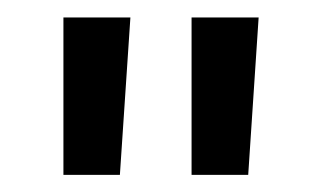

<svg xmlns="http://www.w3.org/2000/svg" viewBox="-20 -664 371 221"><path d="M265.7 -462.7 277.7 -643.9H200.5V-462.7ZM118 -462.7 130.1 -643.9H53V-462.7Z"/></svg>

Font: Arad-VF Thin Dots1
Style: Regular
Weight: 100
Designer: Mohammad Darvishi
Version: Version 1.000;August 30, 2024;FontCreator 15.0.0.2992 64-bit